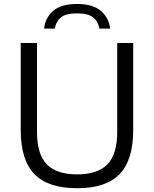

<svg xmlns="http://www.w3.org/2000/svg" viewBox="-20 -962 794 991"><path d="M378 9.5Q228 9.5 157.5 -63.5Q87 -136.5 87 -289.5V-740H171V-281Q171 -166.5 221.2 -114.2Q271.5 -62 378 -62Q484.5 -62 534.8 -114.2Q585 -166.5 585 -281V-740H667.5V-289.5Q667.5 -136.5 597.5 -63.5Q527.5 9.5 378 9.5ZM207.5 -814.5Q213.5 -870 254.2 -905.8Q295 -941.5 377.5 -941.5Q459.5 -941.5 501 -905.5Q542.5 -869.5 548.5 -814.5H493Q486.5 -851 460.8 -872Q435 -893 377.5 -893Q319.5 -893 294.2 -872Q269 -851 263 -814.5Z"/></svg>

Font: Encode Sans SemiExpanded SemiExpanded
Style: Regular
Weight: 400
Width: 6
Designer: Multiple Designers
Foundry: Impallari Type
Version: Version 3.000; ttfautohint (v1.8.3) -l 8 -r 50 -G 200 -x 14 